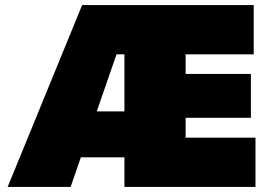

<svg xmlns="http://www.w3.org/2000/svg" viewBox="-20 -733 1062 753"><path d="M10 0Q34 -58.5 60 -121.8Q86 -185 109 -241.5L209.5 -487Q234.5 -548 257.5 -604Q280.5 -660 302 -713H975V-520Q947 -520 916.8 -520Q886.5 -520 851.2 -520Q816 -520 773 -520H616L708 -673Q708 -615.5 708 -560.5Q708 -505.5 708 -434V-269Q708 -201 708 -148.2Q708 -95.5 708 -40L632 -193H789Q824.5 -193 857.5 -193Q890.5 -193 921.5 -193Q952.5 -193 982 -193V0H468Q468 -55.5 468 -108.2Q468 -161 468 -229V-474Q468 -547.5 468 -601Q468 -654.5 468 -696L588 -520H437L331 -214Q313 -162 294 -107Q275 -52 257 0ZM246 -116 274 -296H546L569 -116ZM651 -271V-443H773Q834.5 -443 878.8 -443Q923 -443 964 -443V-271Q942.5 -271 920.8 -271Q899 -271 876.2 -271Q853.5 -271 828 -271Q802.5 -271 773 -271Z"/></svg>

Font: Commissioner Thin Black
Style: Regular
Weight: 900
Version: Version 1.000